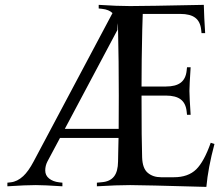

<svg xmlns="http://www.w3.org/2000/svg" viewBox="-20 -752 895 775"><path d="M649.4 -366.2H551.3Q551.3 -182.1 553.7 -116.7Q555.2 -71.8 576.7 -54.2Q597.7 -36.6 629.9 -36.6H682.1Q739.3 -36.6 772 -68.4Q803.7 -99.6 830.6 -175.8L845.7 -170.9Q819.8 -74.2 813 2.4Q553.7 -4.9 505.4 -4.9Q452.6 -4.9 371.1 0V-14.6L392.1 -16.6Q424.3 -19.5 440.2 -39.6Q456.1 -59.6 456.5 -100.1Q456.5 -107.9 457.3 -141.1Q458 -174.3 458.5 -195.3H222.2L171.4 -100.1Q162.6 -83 162.6 -64Q162.6 -43.9 178.2 -31.5Q193.8 -19 218.3 -16.1L231.9 -14.6V0Q157.2 -4.9 124.5 -4.9Q84.5 -4.9 9.8 0V-14.6L23.4 -16.1Q49.8 -19 73.7 -41Q94.7 -60.5 115.7 -100.1L434.1 -699.2Q419.4 -713.4 392.1 -716.3L378.4 -717.8V-732.4Q453.1 -727.5 505.4 -727.5Q565.4 -727.5 802.7 -732.4Q803.7 -685.5 808.1 -618.2H793.5L792 -631.8Q788.6 -664.6 768.3 -680.2Q748 -695.8 708 -695.8H556.2Q555.2 -678.7 554.2 -632.3Q551.3 -505.4 551.3 -402.8H649.4Q689.5 -402.8 709.7 -418.5Q730 -434.1 733.4 -466.8L734.9 -480.5H749.5Q744.6 -405.8 744.6 -384.8Q744.6 -363.3 749.5 -288.6H734.9L733.4 -302.2Q730 -335 709.7 -350.6Q689.5 -366.2 649.4 -366.2ZM454.1 -631.3 241.7 -231.9H459Q459.5 -272 459.5 -366.2Q459.5 -505.4 456.5 -632.3Q455.6 -650.4 454.1 -658.7Z"/></svg>

Font: Flanker
Style: Regular
Weight: 400
Designer: Flanker
Foundry: Flanker
Version: Version 2.027